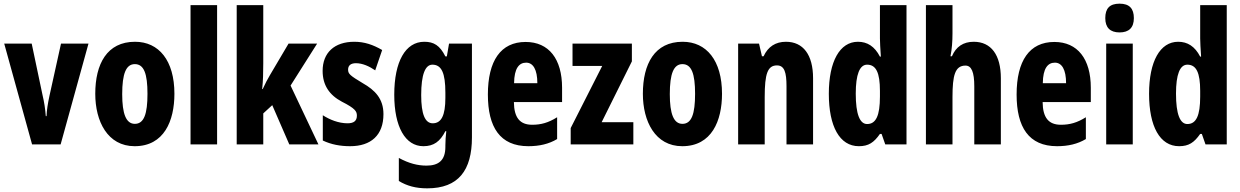

<svg xmlns="http://www.w3.org/2000/svg" viewBox="-20 -788 6769 1048"><path d="M155 0H311L463 -550H313L250 -265C241 -223 235 -186 234 -154H230C227 -195 221 -232 212 -270L153 -550H3Z M932 -276C932 -458 847 -560 717 -560C564 -560 500 -439 500 -276C500 -126 567 10 715 10C876 10 932 -129 932 -276ZM647 -274C647 -386 668 -438 716 -438C766 -438 785 -385 785 -276C785 -166 766 -112 716 -112C668 -112 647 -167 647 -274Z M1165 0V-760H1020V0Z M1417 -442V-760H1272V0H1417V-169L1466 -214L1559 0H1718L1566 -321L1711 -550H1555L1454 -379C1442 -359 1427 -331 1414 -302H1411C1416 -347 1417 -394 1417 -442Z M2073 -165C2073 -249 2027 -296 1960 -334C1890 -376 1880 -385 1880 -408C1880 -431 1895 -443 1923 -443C1959 -443 1996 -426 2028 -404L2066 -515C2016 -544 1969 -560 1914 -560C1805 -560 1741 -500 1741 -401C1741 -323 1778 -269 1846 -233C1919 -196 1928 -180 1928 -157C1928 -128 1911 -115 1877 -115C1828 -115 1779 -135 1742 -159V-21C1788 1 1838 10 1891 10C2005 10 2073 -50 2073 -165Z M2296 -560C2193 -560 2132 -452 2132 -271C2132 -96 2192 10 2291 10C2347 10 2382 -15 2411 -72H2416C2413 -49 2411 -16 2411 6V14C2411 89 2372 116 2308 116C2260 116 2212 104 2157 74V200C2202 227 2250 240 2312 240C2483 240 2556 141 2556 -38V-550H2431L2419 -480H2411C2381 -540 2348 -560 2296 -560ZM2340 -435C2390 -435 2411 -390 2411 -282V-254C2411 -158 2389 -115 2342 -115C2300 -115 2279 -165 2279 -269C2279 -381 2301 -435 2340 -435Z M2849 -559C2713 -559 2643 -456 2643 -272C2643 -94 2709 10 2864 10C2924 10 2976 -2 3021 -29V-148C2973 -118 2933 -107 2885 -107C2818 -107 2786 -145 2785 -231H3048V-309C3048 -466 2976 -559 2849 -559ZM2852 -446C2890 -446 2913 -408 2913 -334H2786C2787 -415 2813 -446 2852 -446Z M3437 0V-121H3264L3429 -453V-550H3105V-428H3267L3095 -89V0Z M3921 -276C3921 -458 3836 -560 3706 -560C3553 -560 3489 -439 3489 -276C3489 -126 3556 10 3704 10C3865 10 3921 -129 3921 -276ZM3636 -274C3636 -386 3657 -438 3705 -438C3755 -438 3774 -385 3774 -276C3774 -166 3755 -112 3705 -112C3657 -112 3636 -167 3636 -274Z M4270 -560C4213 -560 4172 -533 4148 -481H4139L4123 -550H4009V0H4154V-258C4154 -386 4170 -431 4221 -431C4262 -431 4273 -392 4273 -317V0H4418V-361C4418 -489 4364 -560 4270 -560Z M4668 10C4721 10 4750 -10 4783 -57H4792L4812 0H4928V-760H4783V-578C4783 -557 4785 -525 4788 -479H4783C4754 -535 4714 -560 4663 -560C4564 -560 4504 -453 4504 -276C4504 -98 4563 10 4668 10ZM4713 -111C4673 -111 4651 -165 4651 -277C4651 -381 4672 -435 4713 -435C4762 -435 4783 -391 4783 -292V-261C4783 -156 4761 -111 4713 -111Z M5179 -605V-760H5034V0H5179V-258C5179 -377 5193 -430 5250 -430C5283 -430 5298 -394 5298 -317V0H5443V-361C5443 -488 5390 -560 5295 -560C5238 -560 5198 -533 5176 -481H5168C5176 -520 5179 -563 5179 -605Z M5735 -559C5599 -559 5529 -456 5529 -272C5529 -94 5595 10 5750 10C5810 10 5862 -2 5907 -29V-148C5859 -118 5819 -107 5771 -107C5704 -107 5672 -145 5671 -231H5934V-309C5934 -466 5862 -559 5735 -559ZM5738 -446C5776 -446 5799 -408 5799 -334H5672C5673 -415 5699 -446 5738 -446Z M6091 -768C6037 -768 6013 -742 6013 -689C6013 -637 6040 -611 6091 -611C6142 -611 6169 -637 6169 -689C6169 -741 6145 -768 6091 -768ZM6163 -550H6018V0H6163Z M6416 10C6469 10 6498 -10 6531 -57H6540L6560 0H6676V-760H6531V-578C6531 -557 6533 -525 6536 -479H6531C6502 -535 6462 -560 6411 -560C6312 -560 6252 -453 6252 -276C6252 -98 6311 10 6416 10ZM6461 -111C6421 -111 6399 -165 6399 -277C6399 -381 6420 -435 6461 -435C6510 -435 6531 -391 6531 -292V-261C6531 -156 6509 -111 6461 -111Z"/></svg>

Font: Noto Sans Arabic UI XCn XBd
Style: Regular
Weight: 800
Width: 2
Designer: Monotype Design Team, Nadine Chahine and Nizar Qandah
Foundry: Monotype Imaging Inc.
Version: Version 2.010